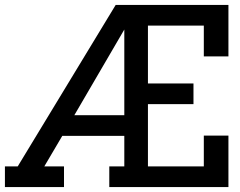

<svg xmlns="http://www.w3.org/2000/svg" viewBox="-21 -760 976 780"><path d="M907 -531H807V-656H580V-421H765V-337H580V-84H807V-209H907V0H423V-84H484V-208H232L159 -84H239V0H-1V-84H51L449 -740H907ZM281 -292H484V-640Z"/></svg>

Font: Arvo
Style: Regular
Weight: 400
Designer: Anton Koovit (Cyrillic Expansion: Cyreal)
Foundry: Anton Koovit, Yassin Baggar
Version: Version 3.000